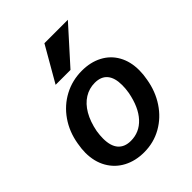

<svg xmlns="http://www.w3.org/2000/svg" viewBox="-227 -929 1054 1054"><g transform="rotate(-45 300.0 -401.5)"><path d="M38.5 -223Q38.5 -251.5 45 -288Q58 -366.5 100.2 -427.2Q142.5 -488 205.8 -521.5Q269 -555 343.5 -555Q410.5 -555 461.5 -528.2Q512.5 -501.5 540.5 -451.5Q568.5 -401.5 568.5 -334Q568.5 -301.5 562 -267.5Q549 -189 508.2 -127.5Q467.5 -66 405.5 -31Q343.5 4 269 4Q202 4 149.8 -23.5Q97.5 -51 68 -102.5Q38.5 -154 38.5 -223ZM439.5 -286Q444.5 -315.5 444.5 -342.5Q444.5 -399.5 419.8 -428.8Q395 -458 347 -458Q303 -458 266.5 -435.2Q230 -412.5 204.5 -368.8Q179 -325 167 -263Q162.5 -234 162.5 -209Q162.5 -151 188 -121.5Q213.5 -92 262 -92Q328.5 -92 375 -142.2Q421.5 -192.5 439.5 -286ZM187 -602 305 -807H487L302.5 -602Z"/></g></svg>

Font: JuliaMono Black
Style: Italic
Weight: 900
Italic angle: -9°
Monospace: yes
Designer: cormullion
Foundry: corm
Version: Version 0.057; ttfautohint (v1.8.4)